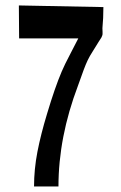

<svg xmlns="http://www.w3.org/2000/svg" viewBox="-20 -671 437 691"><path d="M47.9 -651.4 352.1 -645.5Q352.1 -605 348.6 -569.3Q348.6 -566.4 349.1 -556.2Q349.6 -545.9 348.1 -543.5Q347.2 -540 345 -536.1Q342.8 -532.2 339.4 -527.3Q335.9 -522.5 335 -520.5Q331.5 -514.6 325.2 -504.6Q318.8 -494.6 313.5 -485.8Q308.1 -477.1 303.7 -469.7Q295.4 -455.1 288.6 -438.5Q281.7 -421.9 272.5 -395.5Q263.2 -369.1 260.7 -362.8Q190.4 -177.2 190.4 0H102.5Q102.5 -61.5 114.7 -124.8Q127 -188 149.4 -261.7Q177.7 -356.4 202.1 -413.6Q211.9 -437 233.9 -478.8Q255.9 -520.5 261.7 -532.7H48.8Z"/></svg>

Font: Urdu Khush Khati
Style: Regular
Weight: 400
Version: Version 001.500